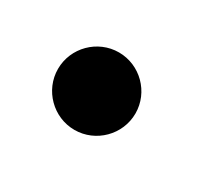

<svg xmlns="http://www.w3.org/2000/svg" viewBox="-43 -432 237 219"><g transform="rotate(30 76.0 -323.0)"><path d="M66 -272C94 -272 117 -295 117 -323C117 -351 94 -374 66 -374C38 -374 15 -351 15 -323C15 -295 38 -272 66 -272Z"/></g></svg>

Font: Picaflor 48 pt
Style: Regular
Weight: 400
Designer: Ariel Martín Pérez
Foundry: Tunera Type Foundry
Version: Version 1.000;hotconv 1.0.109;makeotfexe 2.5.65596